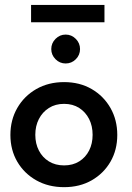

<svg xmlns="http://www.w3.org/2000/svg" viewBox="-20 -762 546 794"><path d="M245 12Q180.5 12 130.2 -16.2Q80 -44.5 51.5 -93.2Q23 -142 23 -204Q23 -266 51.5 -315.5Q80 -365 130.2 -393.8Q180.5 -422.5 245 -422.5Q309.5 -422.5 359 -393.8Q408.5 -365 436.8 -315.5Q465 -266 465 -204Q465 -142 436.8 -93.2Q408.5 -44.5 359 -16.2Q309.5 12 245 12ZM245 -78Q281 -78 307.5 -94.5Q334 -111 348.5 -139.5Q363 -168 363 -204.5Q363 -241 348.5 -269.8Q334 -298.5 307.5 -315.5Q281 -332.5 245 -332.5Q209 -332.5 182.2 -315.5Q155.5 -298.5 140.8 -269.8Q126 -241 126 -204.5Q126 -168 140.8 -139.5Q155.5 -111 182.2 -94.5Q209 -78 245 -78ZM251.5 -499.5Q227 -499.5 209.5 -517.2Q192 -535 192 -559Q192 -583.5 209.5 -601.2Q227 -619 251.5 -619Q276 -619 293.5 -601.2Q311 -583.5 311 -559Q311 -534.5 293.5 -517Q276 -499.5 251.5 -499.5ZM108.5 -670V-741.5H412V-670Z"/></svg>

Font: League Spartan Medium
Style: Regular
Weight: 500
Foundry: The League of Moveable Type
Version: Version 2.002